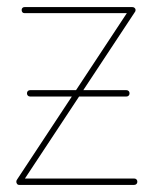

<svg xmlns="http://www.w3.org/2000/svg" viewBox="-20 -521 434 541"><path d="M353 -501Q357 -501 359.5 -498.5Q362 -496 362 -493Q362 -489 359.5 -486.5Q357 -484 353 -484H49Q45 -484 43 -486.5Q41 -489 41 -493Q41 -496 43 -498.5Q45 -501 49 -501ZM65 -249Q61 -249 58.5 -251.5Q56 -254 56 -258Q56 -262 58.5 -264.5Q61 -267 65 -267H336Q340 -267 342.5 -264.5Q345 -262 345 -258Q345 -254 342.5 -251.5Q340 -249 336 -249ZM41 -4Q40 0 34 0Q30 0 28 -3Q26 -6 26 -9Q26 -11 28 -15L346 -497Q347 -501 353 -501Q357 -501 359.5 -498.5Q362 -496 362 -493Q362 -489 360 -487ZM358 -18Q362 -18 364.5 -15.5Q367 -13 367 -9Q367 -5 364.5 -2.5Q362 0 358 0H34Q31 0 28.5 -2.5Q26 -5 26 -9Q26 -13 28.5 -15.5Q31 -18 34 -18Z"/></svg>

Font: Libertine-Super Thin
Style: Regular
Weight: 100
Designer: Bastien Sozeau
Foundry: NBR — Bastien Sozeau
Version: Version 2.003;gftools[0.9.33]